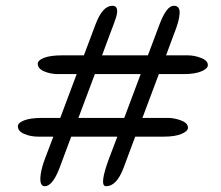

<svg xmlns="http://www.w3.org/2000/svg" viewBox="-20 -646 768 666"><path d="M309 -389 252 -237H411L468 -389ZM312 -563Q336 -626 370 -626Q394 -626 383 -587Q380 -576 360 -524L334 -454H493L534 -563Q558 -626 583 -626Q594 -626 599 -619Q604 -612 603 -598Q602 -584 597 -566.5Q592 -549 582 -524L556 -454H632Q654 -454 677.5 -445Q701 -436 701 -420Q701 -408 678.5 -398.5Q656 -389 617 -389H531L474 -237H563Q585 -237 608.5 -228Q632 -219 632 -203Q632 -191 609.5 -181.5Q587 -172 548 -172H449L408 -62Q384 0 348 0Q322 0 360 -101L387 -172H227L186 -62Q162 0 135 0Q126 0 122 -10Q118 -20 121.5 -43.5Q125 -67 138 -101L165 -172H112Q86 -172 64 -181.5Q42 -191 42 -208Q42 -220 64 -228.5Q86 -237 126 -237H189L246 -389H181Q155 -389 133 -398.5Q111 -408 111 -425Q111 -437 133 -445.5Q155 -454 195 -454H271Z"/></svg>

Font: EB Garamond 08
Style: Regular
Weight: 400
Version: Version 0.016 ; ttfautohint (v1.5)